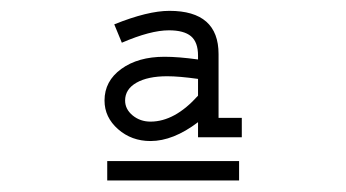

<svg xmlns="http://www.w3.org/2000/svg" viewBox="-20 -586 626 347"><path d="M200.2 -508.8 186.5 -542Q247.1 -566.4 286.1 -566.4Q375 -566.4 375 -488.3V-373H417V-337.9H337.9V-365.2Q293 -331.1 252 -331.1Q217.8 -331.1 193.4 -352.5Q168.9 -374 168.9 -404.3Q168.9 -439.5 199.2 -461.4Q229.5 -483.4 277.3 -483.4Q302.7 -483.4 337.9 -478.5V-485.4Q337.9 -509.8 325.2 -520.5Q312.5 -531.2 285.2 -531.2Q252 -531.2 200.2 -508.8ZM337.9 -413.1V-443.4Q303.7 -448.2 282.2 -448.2Q247.1 -448.2 226.6 -436.5Q206.1 -424.8 206.1 -404.3Q206.1 -388.7 219.7 -377.4Q233.4 -366.2 252 -366.2Q295.9 -366.2 337.9 -413.1ZM173.8 -294.9H412.1V-259.8H173.8Z"/></svg>

Font: Thabit
Style: Regular
Weight: 500
Designer: Regenerated by Nadim Shaikli
Foundry: MAK Alagha
Version: 0.01